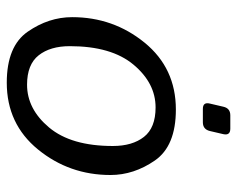

<svg xmlns="http://www.w3.org/2000/svg" viewBox="-90 -642 740 601"><g transform="rotate(90 280.5 -341.0)"><path d="M320.3 -605.5Q298.3 -605.5 303.7 -627.4L313.5 -669.4Q318.4 -691.4 340.3 -691.4H382.3Q404.3 -691.4 399.4 -669.4L389.6 -627.4Q384.3 -605.5 362.3 -605.5ZM33.2 -196.3Q33.2 -325.2 113 -423.1Q192.9 -521 322.3 -521Q436.5 -521 481.9 -455.3Q527.3 -389.6 527.3 -316.4Q527.3 -187.5 447.5 -89.6Q367.7 8.3 238.3 8.3Q124 8.3 78.6 -57.4Q33.2 -123 33.2 -196.3ZM124 -189Q124 -127.9 152.6 -91.6Q181.2 -55.2 244.6 -55.2Q320.8 -55.2 378.7 -124.3Q436.5 -193.4 436.5 -323.7Q436.5 -384.8 408 -421.1Q379.4 -457.5 315.9 -457.5Q239.7 -457.5 181.9 -388.4Q124 -319.3 124 -189Z"/></g></svg>

Font: Istok Web
Style: Italic
Weight: 400
Italic angle: -13°
Designer: Andrey V. Panov
Foundry: Andrey V. Panov
Version: Version 1.0.2g